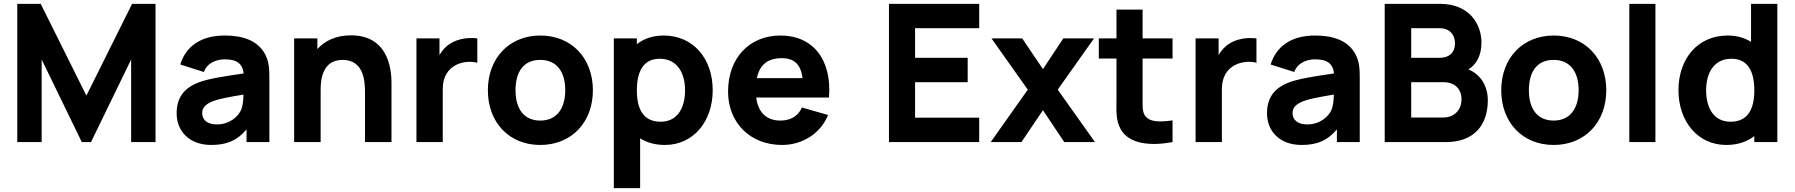

<svg xmlns="http://www.w3.org/2000/svg" viewBox="-20 -740 9347 1000"><path d="M197 0V-430L406 0H454L663 -430V0H790V-720H668L430 -242L192 -720H70V0Z M1080 15C1163 15 1216 -9 1264 -66V0H1383V-330C1383 -379 1382 -417 1361 -457C1323 -529 1245 -555 1150 -555C1020 -555 946 -493 919 -404L1042 -365C1059 -414 1110 -431 1150 -431C1214 -431 1243.5 -408 1249 -357.5C1147.5 -342.5 1070 -331 1018 -312C931 -280 900 -224 900 -149C900 -59 964 15 1080 15ZM1109 -92C1062 -92 1033 -114 1033 -151C1033 -178 1049 -197 1089 -213C1120 -224.5 1157 -232 1248 -247.5C1247.5 -221.5 1245.5 -187.5 1234 -164C1223 -141 1184 -92 1109 -92Z M1650 0V-274C1650 -408 1718 -428 1765 -428C1881 -428 1881 -304 1881 -255V0H2019V-303C2019 -348 2019 -556 1808 -556C1730.5 -556 1672 -528 1633 -484.5V-540H1512V0Z M2286 0V-276C2286 -338 2312 -382 2360 -404C2392 -419 2436 -422 2466 -413V-540C2417 -546 2366 -538 2327 -514C2302 -499.5 2283 -478 2269 -453V-540H2149V0Z M2794 15C2956 15 3068 -102 3068 -270C3068 -437 2957 -555 2794 -555C2634 -555 2521 -439 2521 -270C2521 -103 2631 15 2794 15ZM2794 -112C2709 -112 2665 -173 2665 -270C2665 -364 2705 -428 2794 -428C2880 -428 2924 -366 2924 -270C2924 -177 2881 -112 2794 -112Z M3314 240V-19.5C3349 2.5 3392 15 3443 15C3592 15 3692 -108 3692 -270C3692 -435 3591 -555 3436 -555C3380 -555 3333.5 -538.5 3297 -510V-540H3177V240ZM3421 -106C3330 -106 3297 -172 3297 -270C3297 -368 3331 -434 3416 -434C3507 -434 3548 -360 3548 -270C3548 -179 3509 -106 3421 -106Z M4053 15C4157 15 4252 -42 4293 -141L4157 -180C4137 -136 4098 -112 4045 -112C3971.5 -112 3928.5 -155 3918.5 -232H4297.5C4314 -428 4215 -555 4045 -555C3885 -555 3772 -440 3772 -263C3772 -101 3887 15 4053 15ZM4051 -437C4116.5 -437 4150.5 -406 4160 -333H3922C3936 -401.5 3978 -437 4051 -437Z M5080 0V-127H4746V-312H5020V-439H4746V-593H5080V-720H4610V0Z M5300 0 5412 -166 5523 0H5683L5489 -273L5678 -540H5518L5412 -380L5304 -540H5144L5333 -273L5140 0Z M6087 -113C6023 -104 5966 -102 5942 -140C5929 -160 5931 -195 5931 -237V-435H6087V-540H5931V-690H5795V-540H5703V-435H5795V-229C5795 -164 5790 -116 5817 -67C5861 12 5975 21 6087 0Z M6344 0V-276C6344 -338 6370 -382 6418 -404C6450 -419 6494 -422 6524 -413V-540C6475 -546 6424 -538 6385 -514C6360 -499.5 6341 -478 6327 -453V-540H6207V0Z M6759 15C6842 15 6895 -9 6943 -66V0H7062V-330C7062 -379 7061 -417 7040 -457C7002 -529 6924 -555 6829 -555C6699 -555 6625 -493 6598 -404L6721 -365C6738 -414 6789 -431 6829 -431C6893 -431 6922.5 -408 6928 -357.5C6826.5 -342.5 6749 -331 6697 -312C6610 -280 6579 -224 6579 -149C6579 -59 6643 15 6759 15ZM6788 -92C6741 -92 6712 -114 6712 -151C6712 -178 6728 -197 6768 -213C6799 -224.5 6836 -232 6927 -247.5C6926.5 -221.5 6924.5 -187.5 6913 -164C6902 -141 6863 -92 6788 -92Z M7511 0C7658 0 7729 -89 7729 -218C7729 -287.5 7695.5 -350.5 7628 -378.5C7670.5 -404.5 7696 -452.5 7696 -518C7696 -613 7634 -720 7480 -720H7192V0ZM7330 -593H7478C7530 -593 7558 -559 7558 -515C7558 -462 7524 -439 7478 -439H7330ZM7330 -312H7497C7560 -312 7592 -274 7592 -223C7592 -165 7552 -128 7497 -128H7330Z M8072 15C8234 15 8346 -102 8346 -270C8346 -437 8235 -555 8072 -555C7912 -555 7799 -439 7799 -270C7799 -103 7909 15 8072 15ZM8072 -112C7987 -112 7943 -173 7943 -270C7943 -364 7983 -428 8072 -428C8158 -428 8202 -366 8202 -270C8202 -177 8159 -112 8072 -112Z M8602 0V-720H8466V0Z M8971 15C9030.5 15 9079 -2 9117 -31V0H9237V-720H9100V-522C9066.5 -543 9025.5 -555 8978 -555C8823 -555 8722 -435 8722 -270C8722 -108 8822 15 8971 15ZM8993 -106C8905 -106 8866 -179 8866 -270C8866 -360 8907 -434 8998 -434C9083 -434 9117 -368 9117 -270C9117 -172 9084 -106 8993 -106Z"/></svg>

Font: Manrope ExtraBold
Style: Regular
Weight: 800
Designer: Mikhail Sharanda
Foundry: Mikhail Sharanda
Version: Version 4.505